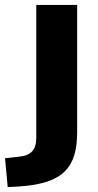

<svg xmlns="http://www.w3.org/2000/svg" viewBox="-79 -559 395 775"><path d="M2 193.4C175.8 181.2 232.4 117.2 232.4 -25.4V-539.1H67.4V-2C67.4 46.4 45.4 69.8 -4.9 73.7L-58.6 79.6L-47.9 196.3Z"/></svg>

Font: Winston ExtraBold
Style: Regular
Weight: 800
Designer: Vernon Adams, Kim Jin-seong, David Berlow, Cristiano Sobral
Foundry: The Winston Project Authors
Version: Version 3.004